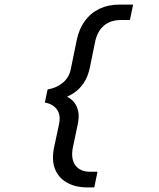

<svg xmlns="http://www.w3.org/2000/svg" viewBox="-20 -718 690 835"><path d="M359 97Q308 97 271 76Q234 55 219 16.5Q204 -22 215 -76L237 -179Q245 -218 227.5 -242Q210 -266 175 -272L187 -329Q225 -335 253 -358Q281 -381 288 -418L314 -545Q324 -593 349.5 -627.5Q375 -662 413 -680Q451 -698 498 -698H559L545 -631H507Q461 -631 432.5 -607Q404 -583 394 -538L371 -425Q363 -386 345 -358.5Q327 -331 301 -313.5Q275 -296 243 -288L247 -307Q276 -299 294.5 -281.5Q313 -264 319.5 -237Q326 -210 317 -172L297 -77Q287 -28 307.5 0.5Q328 29 373 29H404L390 97Z"/></svg>

Font: Azeret Mono Thin Light
Style: Italic
Weight: 300
Italic angle: -12°
Version: Version 1.002